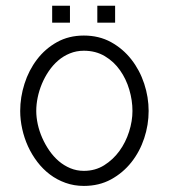

<svg xmlns="http://www.w3.org/2000/svg" viewBox="-20 -624 581 654"><path d="M218.3 -546.9H157.7V-604.5H218.3ZM372.1 -546.9H311.5V-604.5H372.1ZM486.3 -246.1Q486.3 -198.7 471.2 -153.1Q456.1 -107.4 427.5 -71.3Q398.9 -35.2 358.2 -12.9Q317.4 9.3 265.6 9.3Q232.4 9.3 203.1 -1.2Q173.8 -11.7 149.9 -29.8Q126 -47.9 107.2 -72.5Q88.4 -97.2 75.4 -125.5Q62.5 -153.8 55.7 -184.8Q48.8 -215.8 48.8 -246.1Q48.8 -293 63.5 -338.9Q78.1 -384.8 106 -421.4Q133.8 -458 174.1 -480.5Q214.4 -502.9 265.6 -502.9Q317.4 -502.9 358.2 -480.5Q398.9 -458 427.5 -421.4Q456.1 -384.8 471.2 -338.9Q486.3 -293 486.3 -246.1ZM431.2 -246.1Q431.2 -282.2 420.4 -318.6Q409.7 -355 388.9 -384.5Q368.2 -414.1 337.2 -432.6Q306.2 -451.2 265.6 -451.2Q240.2 -451.2 218 -442.1Q195.8 -433.1 178 -417.7Q160.2 -402.3 146.2 -381.8Q132.3 -361.3 122.8 -338.6Q113.3 -315.9 108.4 -292.2Q103.5 -268.6 103.5 -246.1Q103.5 -224.6 108.6 -200.9Q113.8 -177.2 123.8 -154.5Q133.8 -131.8 147.9 -111.3Q162.1 -90.8 179.9 -75.4Q197.8 -60.1 219.5 -51Q241.2 -42 265.6 -42Q304.2 -42 334.7 -61Q365.2 -80.1 386.7 -109.6Q408.2 -139.2 419.7 -175.5Q431.2 -211.9 431.2 -246.1Z"/></svg>

Font: SaysetthaMai
Style: Regular
Weight: 400
Designer: John M. Durdin
Foundry: Lao Script for Windows
Version: Version 1.101